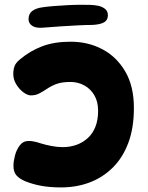

<svg xmlns="http://www.w3.org/2000/svg" viewBox="-20 -779 627 812"><path d="M238.3 13.6Q190.9 13.6 154.6 6.9Q118.2 0.2 87.6 -12.1Q63 -22.4 49.9 -36.9Q36.9 -51.3 36.9 -78.2Q36.9 -96 43.1 -120.4Q49.3 -144.8 63.4 -163.8Q77.6 -182.9 101.4 -182.9Q113.1 -182.9 126.3 -180Q139.4 -177.1 151.9 -172.8Q172.8 -166.3 197.5 -161.6Q222.2 -156.8 245 -156.8Q276.7 -156.8 303.6 -166.5Q330.6 -176.2 351.3 -195.2Q372.1 -214.1 383.5 -242.9Q394.9 -271.7 394.9 -310.6Q394.9 -349.3 378.8 -376.5Q362.7 -403.7 335.9 -418.1Q309.2 -432.4 278 -432.4Q245.4 -432.4 222.8 -425.2Q200.2 -417.9 177.1 -402.3Q156.3 -388.4 142.3 -382Q128.2 -375.6 110.2 -375.6Q96.8 -375.6 79.2 -388.4Q61.7 -401.2 48.9 -422.1Q36.2 -442.9 36.2 -465.2Q36.2 -484 41.3 -498.6Q46.3 -513.1 64.3 -527.8Q107.2 -563.9 158.2 -583.2Q209.1 -602.6 278.7 -602.6Q352.7 -602.6 413.1 -570.7Q473.4 -538.8 509.9 -476.4Q546.3 -414.1 546.3 -322.2Q546.3 -237.7 522.6 -174.6Q498.9 -111.6 456.5 -69.8Q414.1 -28 358.6 -7.2Q303 13.6 238.3 13.6ZM158.7 -748Q178.4 -751 207.7 -753.4Q236.9 -755.8 267.7 -757.3Q298.6 -758.8 323.6 -758.8Q346.3 -758.8 362.3 -758.3Q378.3 -757.8 393.9 -754.8Q409.6 -752 422.9 -742.5Q436.3 -733 436.3 -714.6Q436.3 -693.6 419.9 -684.4Q403.6 -675.3 371.3 -673.6Q345.3 -673.6 309 -671.7Q272.7 -669.8 234.7 -667.4Q196.8 -665 162.8 -662Q131.4 -659.2 116.1 -669.9Q100.7 -680.6 100.7 -697.4Q100.7 -720.7 116.4 -732.6Q132.2 -744.4 158.7 -748Z"/></svg>

Font: Playpen Sans Hebrew
Style: Regular
Weight: 400
Designer: Tom Grace, Laura Meseguer, Veronika Burian, José Scaglione
Foundry: TypeTogether
Version: Version 2.000